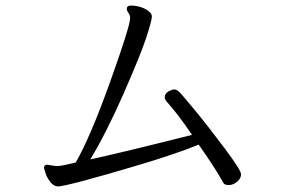

<svg xmlns="http://www.w3.org/2000/svg" viewBox="-20 -681 1040 689"><path d="M149 -90 181 -85Q198 -85 224 -91.5Q250 -98 252 -98Q305 -191 376 -389.5Q447 -588 447 -616Q447 -626 441 -634.5Q435 -643 435 -649Q435 -661 449 -661Q479 -661 502 -648.5Q525 -636 525 -622Q525 -608 505 -546.5Q485 -485 423.5 -345Q362 -205 304 -109Q415 -133 669 -197Q622 -267 582 -312Q571 -323 571 -333.5Q571 -344 586 -354Q591 -356 595.5 -358Q600 -360 606 -360Q612 -360 620 -354Q628 -348 679 -286Q730 -224 787.5 -147Q845 -70 845 -55.5Q845 -41 831 -29Q817 -17 801.5 -17Q786 -17 782 -24Q753 -77 693 -162Q612 -129 481.5 -90Q351 -51 277 -31.5Q203 -12 188 -12Q173 -12 160.5 -28Q148 -44 143 -60.5Q138 -77 138 -78Q138 -90 149 -90Z"/></svg>

Font: LXGW Bright GB
Style: Regular
Weight: 400
Designer: Christian Thalmann (Catharsis Fonts)
Foundry: LXGW / Christian Thalmann (Catharsis Fonts) / Fontworks Inc.
Version: Version 5.510